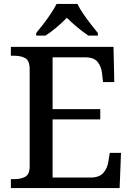

<svg xmlns="http://www.w3.org/2000/svg" viewBox="-20 -951 671 971"><path d="M35 0V-45H54Q85 -45 107.5 -57Q130 -69 130 -109V-600Q130 -645 107.5 -657Q85 -669 54 -669H35V-714H554L558 -536H501L496 -581Q492 -615 473.5 -638Q455 -661 412 -661H246V-399H487V-347H246V-53H437Q482 -53 502.5 -76.5Q523 -100 528 -133L535 -178H592L585 0ZM163 -784Q179 -803 199 -829Q219 -855 237 -882Q255 -909 266 -931H372Q382 -909 400.5 -882Q419 -855 439 -829Q459 -803 475 -784V-771H427Q401 -788 371 -813Q341 -838 318 -861Q296 -838 266.5 -813Q237 -788 210 -771H163Z"/></svg>

Font: Noto Serif Lao Medium
Style: Regular
Weight: 500
Designer: Monotype Design Team
Foundry: Monotype Imaging Inc.
Version: Version 2.003; ttfautohint (v1.8.4.7-5d5b)